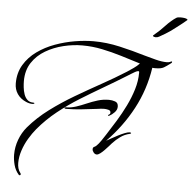

<svg xmlns="http://www.w3.org/2000/svg" viewBox="-69 -972 1262 1269"><g transform="rotate(5 562.0 -338.0)"><path d="M107 228Q104 228 102 225Q79 199 69.5 163.5Q60 128 60 95Q60 44 78 -4.5Q96 -53 128 -91Q187 -160 263.5 -217Q340 -274 425 -324Q510 -374 595 -421Q680 -468 756 -516Q777 -530 798 -544.5Q819 -559 836 -577Q772 -597 708 -616.5Q644 -636 579 -649.5Q514 -663 446 -663Q386 -663 322 -647.5Q258 -632 203.5 -600Q149 -568 115.5 -517Q82 -466 82 -395Q82 -377 84.5 -353.5Q87 -330 94.5 -308Q102 -286 117 -272Q132 -258 157 -258Q159 -258 161.5 -257.5Q164 -257 164 -254Q164 -251 158.5 -250Q153 -249 151 -249Q130 -249 108 -259Q71 -275 50.5 -305Q30 -335 30 -375Q30 -445 62 -498.5Q94 -552 147 -590Q200 -628 264.5 -651.5Q329 -675 395 -686Q461 -697 518 -697Q605 -697 692.5 -677Q780 -657 863 -632Q895 -623 937 -612Q979 -601 1012 -601Q1026 -601 1033.5 -605Q1041 -609 1044 -609Q1047 -609 1047 -606Q1047 -602 1044.5 -599.5Q1042 -597 1039 -595Q1014 -576 996 -565.5Q978 -555 943 -555Q937 -555 931.5 -555Q926 -555 920 -556Q898 -410 830 -282.5Q762 -155 658 -49Q669 -55 689 -66.5Q709 -78 732.5 -90Q756 -102 776.5 -110Q797 -118 808 -118Q811 -118 814.5 -117Q818 -116 818 -113Q818 -111 815 -110Q812 -109 810 -108Q777 -101 749 -81Q721 -61 698 -36Q692 -29 680 -15.5Q668 -2 654 12.5Q640 27 626.5 37Q613 47 604 47Q592 47 583 36Q574 25 574 14Q574 2 582.5 -1.5Q591 -5 598 -12Q611 -24 628 -49Q645 -74 655 -90Q685 -136 716.5 -187.5Q748 -239 775 -294Q802 -349 819 -405Q836 -461 836 -515V-520Q836 -526 830 -526Q823 -526 809 -518.5Q795 -511 782 -502.5Q769 -494 762 -490Q688 -444 611.5 -399.5Q535 -355 460 -308.5Q385 -262 316.5 -207.5Q248 -153 191 -85Q166 -55 143 -16.5Q120 22 106 64.5Q92 107 92 147Q92 166 96.5 182.5Q101 199 113 215Q115 217 115 220Q115 228 107 228ZM658 -214Q656 -214 656 -216Q656 -221 663 -224Q670 -227 670 -237Q670 -251 654 -254.5Q638 -258 628 -258Q617 -258 606 -257Q595 -256 584 -254Q532 -248 480 -242Q428 -236 375 -236Q373 -236 369 -237Q365 -238 365 -241Q365 -244 369 -245Q373 -246 375 -246Q407 -246 440.5 -257Q474 -268 508.5 -283Q543 -298 579 -309Q615 -320 654 -320Q674 -320 694.5 -313Q715 -306 715 -280Q715 -259 698.5 -242Q682 -225 665 -216Q661 -214 658 -214ZM924 -759Q919 -759 912.5 -761Q906 -763 906 -769L948 -806Q966 -823 982 -840.5Q998 -858 1017 -874Q1026 -882 1034 -888Q1042 -894 1050 -899Q1055 -902 1062.5 -903Q1070 -904 1079 -904Q1092 -904 1104.5 -902Q1117 -900 1121 -896Q1124 -895 1124 -891Q1100 -870 1074 -850.5Q1048 -831 1022 -811Q1008 -801 987.5 -788.5Q967 -776 947 -765Q937 -759 924 -759Z"/></g></svg>

Font: My Soul
Style: Regular
Weight: 400
Designer: Robert E. Leuschke
Foundry: Robert E. Leuschke
Version: Version 1.010; ttfautohint (v1.8.4.7-5d5b)